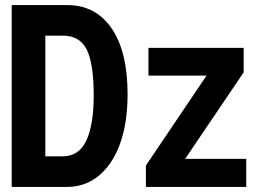

<svg xmlns="http://www.w3.org/2000/svg" viewBox="-20 -734 1040 754"><path d="M26 0V-714H245Q355 -714 418 -623Q481 -532 481 -364Q481 -250 451 -168.5Q421 -87 367.5 -43.5Q314 0 244 0ZM226 -120Q290 -120 319 -182Q348 -244 348 -359Q348 -485 320.5 -539.5Q293 -594 227 -594H158V-120ZM553 0V-84L791 -437H563V-546H937V-450L707 -110H947V0Z"/></svg>

Font: Noto Sans Mono ExtraCondensed
Style: Bold
Weight: 700
Width: 2
Designer: Monotype Design Team
Foundry: Monotype Imaging Inc.
Version: Version 2.014